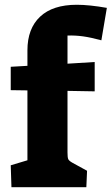

<svg xmlns="http://www.w3.org/2000/svg" viewBox="-20 -785 468 805"><path d="M25 -92 95 -113V-406L25 -407V-505L95 -509V-574Q95 -665 148 -715Q201 -765 302 -765Q354 -765 428 -752L405 -616Q361 -628 328.5 -632.5Q296 -637 263 -636V-518L377 -525V-402L263 -404V-146Q263 -125 266 -118Q269 -111 283 -103L345 -69L342 0H28Z"/></svg>

Font: Suez One
Style: Regular
Weight: 400
Designer: Michal Sahar
Foundry: Hagilda
Version: Version 1.001